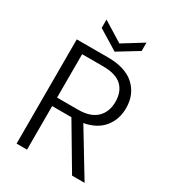

<svg xmlns="http://www.w3.org/2000/svg" viewBox="-209 -1000 1005 1115"><g transform="rotate(30 293.5 -442.5)"><path d="M452 0 279 -292H150V0H80V-699H290Q407 -699 467.5 -643Q528 -587 528 -496Q528 -420 484.5 -366.5Q441 -313 356 -297L536 0ZM150 -349H291Q373 -349 414.5 -389Q456 -429 456 -496Q456 -565 416 -602.5Q376 -640 290 -640H150ZM440 -829 306 -747 172 -829V-885L306 -802L440 -885Z"/></g></svg>

Font: A Bank Premium Light
Style: Regular
Weight: 300
Designer: Ninad Kale (Devanagari), Jonny Pinhorn (Latin), Htun Naung (Myanmar)
Foundry: Indian Type Foundry
Version: 4.004